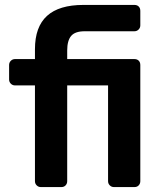

<svg xmlns="http://www.w3.org/2000/svg" viewBox="-20 -760 656 780"><path d="M146 0Q136 0 129 -7Q122 -14 122 -24V-413H41Q31 -413 24 -420Q17 -427 17 -437V-496Q17 -506 24 -513Q31 -520 41 -520H122V-560Q122 -651 171 -695.5Q220 -740 319 -740H526Q537 -740 543.5 -733.5Q550 -727 550 -716V-657Q550 -647 543 -640Q536 -633 526 -633H324Q285 -633 269 -614Q253 -595 253 -555V-520H526Q537 -520 543.5 -513.5Q550 -507 550 -496V-24Q550 -14 543.5 -7Q537 0 526 0H443Q433 0 426 -7Q419 -14 419 -24V-413H253V-24Q253 -14 246.5 -7Q240 0 229 0Z"/></svg>

Font: Rubik AZ
Style: Regular
Weight: 500
Designer: Hubert and Fischer
Foundry: Hubert & Fischer
Version: Version 2.000